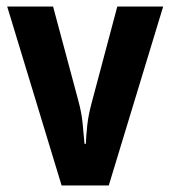

<svg xmlns="http://www.w3.org/2000/svg" viewBox="-20 -566 520 586"><path d="M168 0 2 -546H142L219 -259Q229 -222 232 -191Q235 -160 238 -127H242Q243 -154 246.5 -185Q250 -216 260 -253L338 -546H478L312 0Z"/></svg>

Font: Noto Sans Sinhala UI Condensed
Style: Bold
Weight: 700
Width: 3
Designer: Jelle Bosma - Monotype Design Team
Foundry: Monotype Imaging Inc.
Version: Version 2.006; ttfautohint (v1.8.4.7-5d5b)